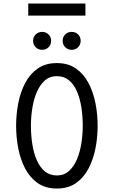

<svg xmlns="http://www.w3.org/2000/svg" viewBox="-20 -1076 656 1108"><path d="M308 12Q243 12 198 -19.2Q153 -50.5 125.5 -102.8Q98 -155 85.5 -219.2Q73 -283.5 73 -350Q73 -416.5 85.5 -480.8Q98 -545 125.5 -597.2Q153 -649.5 198 -680.8Q243 -712 308 -712Q373 -712 418 -680.8Q463 -649.5 490.5 -597.2Q518 -545 530.8 -480.8Q543.5 -416.5 543.5 -350Q543.5 -283.5 530.8 -219.2Q518 -155 490.5 -102.8Q463 -50.5 418 -19.2Q373 12 308 12ZM308 -63.5Q349 -63.5 377.5 -88.8Q406 -114 423.8 -156Q441.5 -198 449.5 -248.8Q457.5 -299.5 457.5 -350Q457.5 -405.5 449.5 -456.8Q441.5 -508 424 -548.5Q406.5 -589 378 -612.8Q349.5 -636.5 308 -636.5Q267 -636.5 238.5 -611.2Q210 -586 192.2 -544.2Q174.5 -502.5 166.5 -451.8Q158.5 -401 158.5 -350Q158.5 -295 166.5 -243.8Q174.5 -192.5 192.2 -151.8Q210 -111 238.5 -87.2Q267 -63.5 308 -63.5ZM223 -788.5Q201 -788.5 186 -803.5Q171 -818.5 171 -840.5Q171 -862.5 186 -877.2Q201 -892 223 -892Q245.5 -892 260.2 -877.2Q275 -862.5 275 -840.5Q275 -818.5 260.2 -803.5Q245.5 -788.5 223 -788.5ZM393.5 -788.5Q371.5 -788.5 356.5 -803.5Q341.5 -818.5 341.5 -840.5Q341.5 -862.5 356.5 -877.2Q371.5 -892 393.5 -892Q416 -892 430.8 -877.2Q445.5 -862.5 445.5 -840.5Q445.5 -818.5 430.8 -803.5Q416 -788.5 393.5 -788.5ZM143 -986V-1055.5H473V-986Z"/></svg>

Font: Overpass Mono
Style: Regular
Weight: 400
Designer: Delve Withrington, Dave Bailey
Foundry: Delve Fonts LLC
Version: Version 4.000